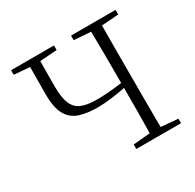

<svg xmlns="http://www.w3.org/2000/svg" viewBox="-157 -892 1075 1061"><g transform="rotate(-30 380.5 -361.5)"><path d="M527.8 0H420.9V-28.8L528.8 -38.1Q530.3 -107.9 530.5 -179.2Q530.8 -250.5 530.8 -326.2Q483.9 -316.9 436.8 -311Q389.6 -305.2 352.1 -305.2Q285.2 -305.2 237.1 -321Q189 -336.9 163.6 -381.6Q138.2 -426.3 138.2 -513.2L139.2 -686L39.1 -693.8V-723.1H313V-693.8L204.1 -686L203.1 -526.9Q203.1 -455.1 219.2 -415.5Q235.4 -376 271.7 -360.6Q308.1 -345.2 368.2 -345.2Q401.9 -345.2 442.4 -348.1Q482.9 -351.1 530.8 -357.9V-390.1Q530.8 -464.4 530.5 -538.3Q530.3 -612.3 528.8 -686L421.9 -693.8V-723.1H706.1V-693.8L598.1 -686Q597.2 -613.3 597.2 -538.8Q597.2 -464.4 597.2 -390.1V-333Q597.2 -258.8 597.2 -185.1Q597.2 -111.3 598.1 -38.1L706.1 -28.8V0Z"/></g></svg>

Font: Source Han Serif TW ExtraLight
Style: Regular
Weight: 250
Designer: Ryoko NISHIZUKA Ë•øÂ°öÊ∂ºÂ≠ê (kana & ideographs); Frank Grie√ühammer (Latin, Greek & Cyrillic); Wenlong ZHANG Âº†ÊñáÈæô 
Foundry: Adobe
Version: Version 2.003;hotconv 1.1.1;makeotfexe 2.6.0